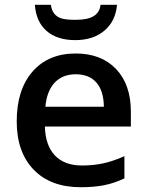

<svg xmlns="http://www.w3.org/2000/svg" viewBox="-20 -774 616 804"><path d="M470 -754H401Q398 -723 373 -707Q348 -691 297 -691Q256 -691 237 -697Q199 -709 193 -754H126Q131 -683 175 -644.5Q219 -606 295 -606Q370 -606 417 -645.5Q464 -685 470 -754ZM501 -27V-120Q454 -99 412.5 -90Q371 -81 323 -81Q250 -81 210 -123Q170 -165 168 -244H528V-306Q528 -420 466 -485Q404 -550 297 -550Q182 -550 116 -474Q50 -398 50 -266Q50 -137 121 -63.5Q192 10 318 10Q374 10 416.5 1.5Q459 -7 501 -27ZM415 -327H170Q176 -393 209 -428Q242 -463 297 -463Q353 -463 383.5 -428.5Q414 -394 415 -327Z"/></svg>

Font: OpenSansMMV
Style: Semibold
Weight: 600
Designer: Steve Matteson
Foundry: Ascender Corporation
Version: Version 6.000